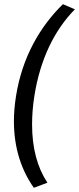

<svg xmlns="http://www.w3.org/2000/svg" viewBox="-20 -779 374 908"><path d="M55.8 -325C49.2 -283.3 45.8 -243.3 45.8 -205.8C45.8 -76.7 82.5 27.5 140 109.2L204.2 85C156.7 13.3 131.7 -78.3 131.7 -190C131.7 -232.5 135 -277.5 142.5 -325C170 -499.2 237.5 -636.7 334.2 -735L277.5 -759.2C170 -654.2 85 -509.2 55.8 -325Z"/></svg>

Font: Boon Medium
Style: Italic
Weight: 500
Italic angle: -9°
Designer: Sungsit Sawaiwan
Foundry: FontUni
Version: Version 3.0